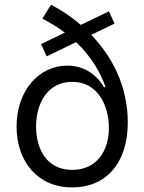

<svg xmlns="http://www.w3.org/2000/svg" viewBox="-20 -793 620 824"><path d="M471.6 -691.8 447.4 -744.3 326.7 -686.1C285.9 -721.6 241.8 -750.4 198.9 -772.7L161.9 -713.1C198.5 -694.2 230.5 -674 258.2 -653.1L156.2 -603.7L180.4 -551.1L306.8 -612.2C376.1 -546.2 413 -476.2 433.2 -419H426.1C402 -461.6 350.9 -511.4 268.5 -511.4C147.7 -511.4 51.1 -404.8 51.1 -250C51.1 -98 143.5 11.4 289.8 11.4C433.2 11.4 528.4 -90.9 528.4 -267C528.4 -423.3 461.3 -550.1 371.8 -643.5ZM289.8 -63.9C180.4 -63.9 134.9 -153.4 134.9 -250C134.9 -352.3 186.1 -441.8 289.8 -441.8C402 -441.8 447.4 -336.6 447.4 -244.3C447.4 -143.5 393.5 -63.9 289.8 -63.9Z"/></svg>

Font: Karasuma Gothic
Style: Regular
Weight: 400
Designer: Rasmus Andersson, Ryoko Nishizuka
Foundry: Genbu
Version: Version 1.00